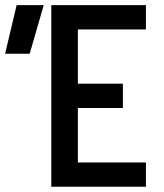

<svg xmlns="http://www.w3.org/2000/svg" viewBox="-20 -713 626 733"><path d="M175.8 0V-693.4H537.1V-600.6H277.3V-393.6H449.2V-300.8H277.3V-92.8H537.1V0ZM-0.5 -507.8 43.5 -693.4H147L93.3 -507.8Z"/></svg>

Font: CaskaydiaMono NF
Style: Regular
Weight: 400
Designer: Aaron Bell
Foundry: Saja Typeworks
Version: Version 2111.001; ttfautohint (v1.8.4);Nerd Fonts 3.1.1